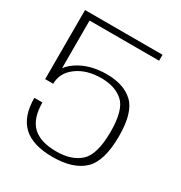

<svg xmlns="http://www.w3.org/2000/svg" viewBox="-162 -790 858 911"><g transform="rotate(30 267.0 -334.5)"><path d="M255.5 6Q367 6 423.5 -46.5Q480 -99 480 -237Q480 -365.5 429 -414.2Q378 -463 284 -463Q188.5 -463 123.5 -418.2Q58.5 -373.5 56.5 -297L85 -296.5Q85.5 -357 138 -395.5Q190.5 -434 270.5 -434Q347 -434 391 -394Q435 -354 435 -236Q435 -111 388.2 -68.2Q341.5 -25.5 257.5 -25.5Q170.5 -25.5 128 -65.8Q85.5 -106 85 -194H41Q41 -93.5 93.2 -43.8Q145.5 6 255.5 6ZM41 -296.5H84.5V-642.5H465.5V-675H41Z"/></g></svg>

Font: Anybody SemiExpanded ExtraLight
Style: Regular
Weight: 250
Width: 6
Version: Version 1.113;gftools[0.9.25]